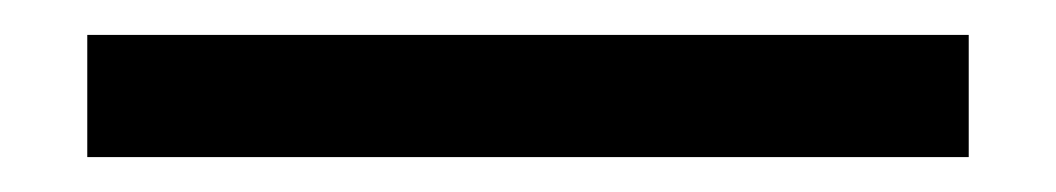

<svg xmlns="http://www.w3.org/2000/svg" viewBox="-20 75 605 110"><path d="M30 165V95H535V165Z"/></svg>

Font: IBM Plex Sans Arabic
Style: Regular
Weight: 400
Designer: Mike Abbink, Paul van der Laan, Pieter van Rosmalen, Wael Morcos, Khajak Apelian
Foundry: Bold Monday
Version: Version 1.005